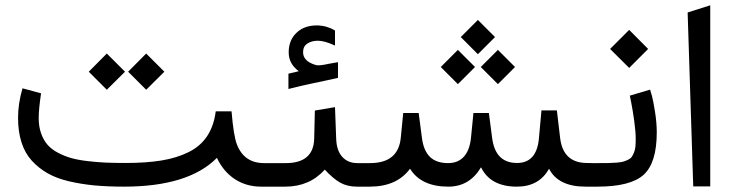

<svg xmlns="http://www.w3.org/2000/svg" viewBox="-20 -697 2739 717"><path d="M985.8 -87.9Q994.6 -87.9 994.6 -52.7V-36.1Q994.6 0 985.8 0H955.1Q900.4 0 857.7 -27.6Q814.9 -55.2 790 -107.4Q683.6 0 442.9 0Q381.8 0 332.8 -4.6Q283.7 -9.3 237.5 -20Q191.4 -30.8 157.7 -50Q124 -69.3 98.6 -97.2Q73.2 -125 60.3 -165.3Q47.4 -205.6 47.4 -257.3Q47.4 -310.1 64 -367.2L133.3 -348.6Q124.5 -288.6 124.5 -256.3Q124.5 -224.6 133.3 -199.5Q142.1 -174.3 157 -157Q171.9 -139.6 195.8 -127Q219.7 -114.3 245.4 -106.9Q271 -99.6 306.4 -95.5Q341.8 -91.3 374.3 -89.8Q406.7 -88.4 449.7 -88.4Q526.4 -88.4 583 -97.7Q639.6 -106.9 683.8 -128.7Q728 -150.4 753.4 -188.5Q778.8 -226.6 785.6 -281.2H844.7Q852.1 -190.4 864.7 -157.7Q891.6 -87.9 966.3 -87.9ZM525.9 -497.1 593.8 -429.2 525.9 -361.8 458.5 -429.2ZM378.9 -497.1 446.8 -429.2 378.9 -361.8 311.5 -429.2Z M1329.1 0H1313Q1276.9 0 1250.5 -14.9Q1224.1 -29.8 1192.9 -63.5Q1135.7 0 1045.4 0H979.5Q969.2 0 965.6 -8.5Q961.9 -17.1 961.9 -36.1V-52.7Q961.9 -71.8 965.3 -79.8Q968.8 -87.9 979.5 -87.9H1047.4Q1150.9 -87.9 1153.3 -179.2L1155.8 -284.2L1231 -296.9L1235.4 -179.2Q1236.8 -134.8 1258.1 -111.3Q1279.3 -87.9 1314.5 -87.9H1329.1Q1337.9 -87.9 1337.9 -52.7V-36.1Q1337.9 0 1329.1 0ZM1095.7 -431.2Q1077.1 -444.8 1067.6 -462.2Q1058.1 -479.5 1058.1 -502Q1058.1 -546.4 1086.9 -574.2Q1115.7 -602.1 1163.1 -602.1Q1171.9 -602.1 1180.9 -600.8Q1189.9 -599.6 1198.5 -597.2Q1207 -594.7 1215.1 -591.3Q1223.1 -587.9 1231 -583V-526.9Q1191.9 -544.9 1167 -544.9Q1144 -544.9 1127.9 -534.4Q1111.8 -523.9 1111.8 -502Q1111.8 -467.8 1159.7 -454.1Q1163.1 -453.1 1170.4 -453.1Q1176.3 -453.1 1187.3 -454.8Q1198.2 -456.5 1214.6 -460Q1231 -463.4 1242.2 -464.8V-406.2Q1223.1 -401.9 1196 -396Q1168.9 -390.1 1148.7 -386Q1128.4 -381.8 1103.3 -376Q1078.1 -370.1 1057.1 -364.7V-421.9Q1062.5 -423.3 1069.6 -424.8Q1076.7 -426.3 1083.5 -428Q1090.3 -429.7 1095.7 -431.2Z M1764.6 -622.6 1828.6 -558.6 1764.6 -494.6 1700.7 -558.6ZM1839.4 -510.7 1903.3 -446.8 1839.4 -382.8 1775.4 -446.8ZM1689.9 -510.7 1753.9 -446.8 1689.9 -382.8 1626 -446.8ZM1476.6 -182.1 1485.8 -274.9H1543.5L1555.7 -181.6Q1562 -133.8 1585.9 -110.8Q1609.9 -87.9 1653.3 -87.9Q1690.4 -87.9 1712.2 -111.8Q1733.9 -135.7 1738.8 -182.1L1748 -274.9H1805.7L1817.9 -181.2Q1824.2 -134.3 1847.4 -111.3Q1870.6 -88.4 1911.1 -88.4Q1947.8 -88.4 1968.3 -111.8Q1988.8 -135.3 1992.7 -182.1L2002 -284.7H2059.6L2071.8 -181.2Q2083 -89.8 2169.4 -88.4L2191.9 -87.9Q2200.7 -87.9 2200.7 -52.7V-36.1Q2200.7 0 2191.9 0H2166.5Q2064.5 0 2030.3 -66.9Q1993.2 0 1910.2 0Q1811.5 0 1776.4 -72.3Q1733.4 0 1654.3 0Q1552.7 0 1511.2 -66.9Q1461.9 0 1360.8 0H1329.1Q1317.9 0 1314.2 -8.3Q1310.5 -16.6 1310.5 -36.1V-52.7Q1310.5 -71.8 1314.2 -79.8Q1317.9 -87.9 1329.1 -87.9H1361.8Q1467.3 -87.9 1476.6 -182.1Z M2210.4 0H2187.5Q2175.8 0 2171.9 -8.5Q2168 -17.1 2168 -36.1V-52.7Q2168 -71.8 2171.6 -79.8Q2175.3 -87.9 2186.5 -87.9H2212.4Q2237.3 -87.9 2251.2 -88.1Q2265.1 -88.4 2281.7 -89.6Q2298.3 -90.8 2306.9 -93.3Q2315.4 -95.7 2325.2 -100.3Q2335 -105 2339.1 -111.1Q2343.3 -117.2 2347.4 -127Q2351.6 -136.7 2352.8 -148.9Q2354 -161.1 2354 -177.7Q2354 -205.1 2348.4 -245.6Q2342.8 -286.1 2337.4 -313L2332 -339.8L2407.7 -362.3Q2410.6 -353.5 2414.8 -338.4Q2418.9 -323.2 2425.8 -281.2Q2432.6 -239.3 2432.6 -202.6Q2432.6 -89.4 2384 -44.7Q2335.4 0 2210.4 0ZM2329.6 -585.4 2400.4 -514.2 2329.6 -443.4 2258.3 -514.2Z M2547.9 -650.4 2632.3 -677.2V-1H2568.8Z"/></svg>

Font: Samim FD-WOL
Style: FD-WOL
Weight: 400
Foundry: DejaVu fonts team - Redesigned by Saber Rastikerdar
Version: Version 4.0.0